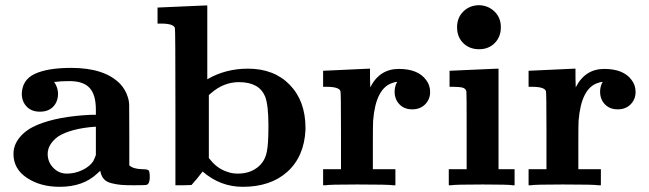

<svg xmlns="http://www.w3.org/2000/svg" viewBox="-20 -715 2505 741"><path d="M497 0Q465 0 447.5 -1.5Q430 -3 410 -8Q390 -13 380 -25Q370 -37 367 -56L356 -46Q302 6 210 6Q136 6 84 -28.5Q32 -63 32 -121Q32 -156 56.5 -185.5Q81 -215 124 -233Q203 -266 332 -272H350V-292Q350 -349 326 -375.5Q302 -402 248 -402Q213 -402 194 -399H189Q204 -376 204 -354Q204 -323 185.5 -303.5Q167 -284 134 -284Q103 -284 84.5 -302Q66 -320 64 -349Q64 -406 113.5 -429.5Q163 -453 255 -453Q384 -453 444 -391Q465 -368 473 -341Q478 -327 478.5 -309.5Q479 -292 479 -196V-77Q493 -63 529 -62Q549 -62 553.5 -57.5Q558 -53 558 -31Q558 -7 547 -2Q544 0 497 0ZM164 -121Q164 -90 185.5 -67.5Q207 -45 238 -45Q269 -45 297.5 -58.5Q326 -72 340 -93Q342 -97 346 -106.5Q350 -116 350 -117V-226H347Q253 -219 204 -188Q164 -158 164 -121Z M591 -686Q592 -686 682.5 -690Q773 -694 774 -694H780V-409Q850 -450 937 -450Q1038 -450 1098.5 -387.5Q1159 -325 1159 -221V-214Q1154 -111 1089.5 -52.5Q1025 6 917 6Q830 6 762 -53Q741 -25 719 -1L688 0H657V-301Q657 -602 655 -607Q650 -624 601 -624H588V-686ZM1003 -343Q980 -398 902 -398Q843 -398 794 -355L786 -348V-105L792 -98Q819 -64 857 -52Q875 -45 898 -45Q942 -45 972.5 -68Q1003 -91 1010 -131Q1016 -158 1016 -230Q1016 -310 1003 -343Z M1503 -361Q1503 -378 1510 -394Q1513 -397 1513 -399Q1505 -399 1495 -395Q1430 -375 1420 -249Q1419 -241 1419 -149V-62H1506V0H1496Q1483 -3 1359 -3Q1250 -3 1236 0H1227V-62H1296V-210Q1296 -358 1294 -363Q1289 -380 1240 -380H1227V-442H1230L1403 -450H1408V-414L1409 -378Q1445 -449 1519 -449Q1593 -449 1624 -407Q1640 -387 1640 -360Q1640 -332 1621 -312.5Q1602 -293 1571 -293Q1540 -293 1521.5 -312.5Q1503 -332 1503 -361Z M1744 -610Q1744 -647 1768.5 -671Q1793 -695 1831 -695Q1866 -693 1889.5 -669.5Q1913 -646 1913 -610Q1913 -573 1889.5 -549Q1866 -525 1829 -525Q1792 -525 1768 -548.5Q1744 -572 1744 -610ZM1718 -442 1808 -446 1898 -450H1904V-62H1966V0H1958Q1946 -3 1843 -3Q1734 -3 1721 0H1712V-62H1781V-209Q1781 -358 1780 -362Q1777 -374 1764.5 -377Q1752 -380 1727 -380H1715V-442Z M2296 -361Q2296 -378 2303 -394Q2306 -397 2306 -399Q2298 -399 2288 -395Q2223 -375 2213 -249Q2212 -241 2212 -149V-62H2299V0H2289Q2276 -3 2152 -3Q2043 -3 2029 0H2020V-62H2089V-210Q2089 -358 2087 -363Q2082 -380 2033 -380H2020V-442H2023L2196 -450H2201V-414L2202 -378Q2238 -449 2312 -449Q2386 -449 2417 -407Q2433 -387 2433 -360Q2433 -332 2414 -312.5Q2395 -293 2364 -293Q2333 -293 2314.5 -312.5Q2296 -332 2296 -361Z"/></svg>

Font: KaTeX_Main
Style: Bold
Weight: 700
Version: Version 1.1; ttfautohint (v1.3)